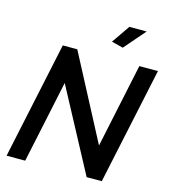

<svg xmlns="http://www.w3.org/2000/svg" viewBox="-130 -1021 1005 1126"><g transform="rotate(15 372.0 -458.0)"><path d="M166 -710H254L523 -198L631 -709H744L593 0H501L234 -500L128 0H15ZM509 -788 439 -806 515 -916H620Z"/></g></svg>

Font: Raleway Thin SemiBold
Style: Italic
Weight: 600
Italic angle: -12°
Version: Version 4.026